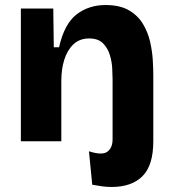

<svg xmlns="http://www.w3.org/2000/svg" viewBox="-20 -562 685 764"><path d="M63 0V-528H192L194 -374H215Q236 -467 284.5 -504.5Q333 -542 400 -542Q457 -542 493 -521Q529 -500 549 -466.5Q569 -433 577.5 -395Q586 -357 588 -322Q590 -287 590 -264V0Q590 96 547 139Q504 182 424 182Q405 182 386.5 179.5Q368 177 347 173L334 40Q387 57 407.5 41.5Q428 26 428 -8V-247Q428 -264 426.5 -291Q425 -318 416.5 -345Q408 -372 389 -390.5Q370 -409 335 -409Q297 -409 272.5 -386Q248 -363 236 -325Q224 -287 224 -241V0Z"/></svg>

Font: Bricolage Grotesque 10pt ExtraBold
Style: Regular
Weight: 800
Designer: Mathieu Triay
Foundry: Atelier Triay
Version: Version 1.000; ttfautohint (v1.8.4.7-5d5b);gftools[0.9.32]